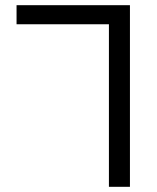

<svg xmlns="http://www.w3.org/2000/svg" viewBox="-20 -720 605 740"><path d="M480.8 -700V0H399.8V-626.5H43.8V-700Z"/></svg>

Font: Space 7353
Style: Regular
Weight: 400
Designer: Christine Claussen + Ruben Lyon  (Space 7353)
Version: Version 1.000;FEAKit 1.0